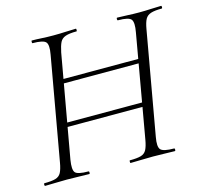

<svg xmlns="http://www.w3.org/2000/svg" viewBox="-93 -730 889 834"><g transform="rotate(-15 351.0 -312.5)"><path d="M11 0Q8 0 8 -6Q8 -12 11 -12Q43 -12 60.5 -17Q78 -22 86 -37Q94 -52 99 -81L181 -544Q189 -587 177.5 -600Q166 -613 118 -613Q116 -613 116 -619Q116 -625 118 -625Q138 -625 162.5 -623.5Q187 -622 215 -622Q244 -622 270.5 -623.5Q297 -625 316 -625Q318 -625 318 -619Q318 -613 316 -613Q284 -613 266.5 -607Q249 -601 241.5 -586Q234 -571 228 -542L146 -81Q139 -38 149.5 -25Q160 -12 209 -12Q212 -12 212 -6Q212 0 209 0Q189 0 163 -1Q137 -2 108 -2Q80 -2 55 -1Q30 0 11 0ZM150 -222 153 -241H536L533 -222ZM173 -409 177 -428H559L557 -409ZM395 0Q393 0 393 -6Q393 -12 395 -12Q428 -12 445 -17Q462 -22 470 -37Q478 -52 483 -81L564 -542Q572 -585 561.5 -599Q551 -613 502 -613Q499 -613 499 -619Q499 -625 502 -625Q521 -625 546.5 -623.5Q572 -622 600 -622Q627 -622 653.5 -623.5Q680 -625 699 -625Q702 -625 702 -619Q702 -613 699 -613Q668 -613 650.5 -607.5Q633 -602 625 -587.5Q617 -573 612 -544L530 -81Q522 -38 534 -25Q546 -12 594 -12Q597 -12 597 -6Q597 0 594 0Q575 0 549.5 -1Q524 -2 496 -2Q468 -2 441.5 -1Q415 0 395 0Z"/></g></svg>

Font: Cormorant Infant Light
Style: Italic
Weight: 300
Italic angle: -10°
Designer: Christian Thalmann (Catharsis Fonts)
Foundry: Catharsis Fonts
Version: Version 4.001